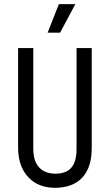

<svg xmlns="http://www.w3.org/2000/svg" viewBox="-20 -891 528 923"><path d="M246 12Q213 12 185 3.5Q157 -5 135.5 -21.5Q114 -38 98.5 -61.5Q83 -85 75 -115Q67 -145 67 -181V-660H140V-177Q140 -134 153.5 -107.5Q167 -81 191 -68.5Q215 -56 247 -56Q277 -56 300 -67Q323 -78 335.5 -104.5Q348 -131 348 -177V-660H421V-181Q421 -121 404.5 -83Q388 -45 362 -24.5Q336 -4 305.5 4Q275 12 246 12ZM269 -734H209L263 -871H342Z"/></svg>

Font: Bricolage Grotesque Condensed Light
Style: Regular
Weight: 300
Width: 3
Designer: Mathieu Triay
Foundry: Atelier Triay
Version: Version 1.000;gftools[0.9.30]